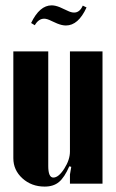

<svg xmlns="http://www.w3.org/2000/svg" viewBox="-20 -687 433 717"><path d="M109.9 -592.8 96.2 -601.1Q127.9 -667 172.9 -667Q186 -667 203.1 -660.2L231.9 -647Q245.6 -640.1 256.8 -640.1Q277.8 -640.1 289.1 -666L303.2 -659.2Q272.5 -591.8 226.1 -591.8Q211.9 -591.8 193.8 -599.1L171.9 -608.9Q155.8 -617.2 145 -617.2Q124 -617.2 109.9 -592.8ZM238.8 -65.9Q220.7 -24.4 200.2 -7.3Q179.7 9.8 147 9.8Q97.7 9.8 63.7 -21Q29.8 -51.8 29.8 -96.2V-495.1H160.2V-66.9Q160.2 -23.9 179.2 -23.9Q198.7 -23.9 220 -57.1Q241.2 -90.3 241.2 -121.1V-495.1H362.8V-1H241.2V-35.2L246.1 -64Z"/></svg>

Font: Moniqa Black Heading
Style: Regular
Weight: 900
Designer: Rajesh Rajput
Foundry: Rajesh Rajput
Version: Version 1.000